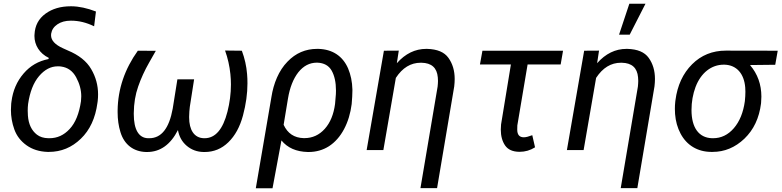

<svg xmlns="http://www.w3.org/2000/svg" viewBox="-20 -798 4156 1021"><path d="M163.6 -615.7C163.6 -612.8 163.1 -609.9 163.1 -606.9C163.1 -558.1 189.9 -514.2 239.3 -490.2L237.8 -483.9C184.6 -473.6 140.6 -448.2 105.5 -407.2C69.8 -365.7 48.3 -315.9 41 -257.8L39.6 -247.1C38.6 -235.4 38.1 -224.1 38.1 -212.9C38.1 -178.7 43.9 -144 56.2 -109.9C68.4 -75.7 90.3 -47.4 121.1 -25.4C151.9 -3.4 189 8.3 232.9 9.8C235.4 9.8 237.3 9.8 239.7 9.8C305.2 9.8 361.8 -13.7 409.7 -60.1C458 -106.4 487.3 -169.9 498 -250L499.5 -260.3C501 -272.5 501.5 -284.7 501.5 -296.4C501.5 -344.2 489.3 -389.2 464.8 -430.7C440.9 -472.2 399.4 -505.4 340.3 -529.8L314.5 -541.5C272.5 -560.5 251.5 -583.5 251.5 -610.4C251.5 -612.8 251.5 -615.7 252 -618.7C255.4 -639.6 266.6 -656.2 285.6 -668.9C304.7 -681.6 327.6 -688 355.5 -688C356.9 -688 357.9 -688 359.4 -688C398.9 -688 439.5 -678.2 480.5 -658.2L490.2 -736.8C443.4 -754.9 399.9 -764.2 360.4 -764.6C358.9 -764.6 357.9 -764.6 356.4 -764.6C302.7 -764.6 257.8 -751.5 221.7 -725.1C185.1 -698.2 166 -662.1 163.6 -615.7ZM129.4 -245.1C138.7 -308.6 157.7 -357.9 187.5 -393.1C217.3 -428.2 250.5 -445.3 287.1 -445.3C293 -445.3 298.8 -445.3 304.7 -444.3C340.3 -439.5 366.7 -420.4 384.8 -387.2C402.8 -354 412.1 -320.3 412.1 -285.6C412.1 -277.3 411.6 -268.6 410.6 -259.8C400.9 -193.8 380.9 -144.5 350.1 -111.8C319.8 -79.1 284.2 -63 243.2 -63C241.2 -63 239.3 -63 237.3 -63C212.4 -63.5 191.9 -69.8 176.3 -82C147.9 -104 131.8 -137.7 128.4 -183.1C127.9 -191.9 127.4 -200.7 127.4 -209.5C127.4 -221.2 127.9 -233.4 129.4 -245.1Z M712.9 -528.3C643.1 -430.7 606.9 -324.7 605.5 -210.9C605.5 -207.5 605.5 -204.1 605.5 -200.7C605.5 -163.1 610.4 -127.9 620.6 -95.2C640.6 -29.3 689.5 8.3 756.3 10.3C758.3 10.3 760.3 10.3 762.2 10.3C832 10.3 886.7 -28.8 926.3 -106.4C932.6 -71.3 948.2 -43.5 973.1 -22.5C998 -1.5 1027.8 9.8 1063 10.3C1064.9 10.3 1066.4 10.3 1068.4 10.3C1116.7 10.3 1158.7 -6.8 1194.3 -41.5C1230 -76.2 1255.9 -123.5 1272 -183.6C1288.1 -243.7 1295.9 -300.8 1295.9 -354.5C1295.9 -371.1 1295.4 -387.7 1293.9 -404.3C1290.5 -446.8 1281.2 -487.8 1266.1 -528.3L1176.8 -529.3C1191.4 -488.8 1200.7 -446.8 1205.1 -404.3C1207 -385.7 1208 -367.2 1208 -348.6C1208 -300.3 1201.7 -252 1189.5 -204.1C1165.5 -109.9 1125 -63 1067.9 -63C1066.9 -63 1065.4 -63 1064 -63C1011.7 -64.5 985.8 -108.4 985.8 -173.3C985.8 -174.8 985.8 -176.8 985.8 -178.2C986.3 -197.3 987.3 -214.4 989.3 -229.5L1012.2 -376H923.3L898.4 -220.2C879.4 -115.2 837.9 -63 773.9 -63C771 -63 768.6 -63 766.1 -63C717.8 -64.9 691.4 -108.9 691.4 -191.4V-196.3C691.9 -248 699.7 -295.4 714.8 -337.9C729.5 -380.4 749 -423.3 773.4 -465.8L808.6 -527.8Z M1340.3 203.1H1429.2L1476.6 -51.3C1508.8 -11.7 1555.7 8.8 1616.7 10.3C1618.2 10.3 1619.1 10.3 1620.6 10.3C1661.1 10.3 1697.3 0 1729.5 -20.5C1761.7 -41.5 1788.6 -71.8 1809.6 -111.3C1830.6 -150.9 1843.8 -195.3 1850.1 -244.6C1852.5 -273.4 1854 -296.9 1854 -315.9C1854 -317.9 1854 -319.8 1854 -321.8C1853 -363.3 1845.2 -400.4 1831.1 -434.1C1802.2 -500.5 1747.6 -536.1 1672.9 -538.1C1670.9 -538.1 1668.5 -538.1 1666.5 -538.1C1605 -538.1 1552.2 -515.6 1508.8 -470.2C1462.4 -422.9 1434.6 -354.5 1423.3 -281.7ZM1511.2 -272.9C1521 -332.5 1539.6 -379.4 1566.4 -413.6C1593.8 -447.8 1626.5 -464.8 1665 -464.8C1666 -464.8 1666.5 -464.8 1667.5 -464.8C1703.1 -463.4 1728.5 -449.2 1743.7 -422.4C1758.8 -395.5 1766.6 -360.4 1766.6 -316.4C1766.6 -310.1 1766.6 -303.7 1766.1 -297.4L1761.7 -245.1C1754.4 -189.9 1736.3 -145.5 1707 -112.8C1677.7 -80.1 1641.6 -63.5 1598.6 -63.5C1597.2 -63.5 1596.2 -63.5 1594.7 -63.5C1544.9 -64.9 1509.3 -88.4 1488.3 -134.3Z M2021.5 -528.3 1929.7 0H2018.6L2085 -383.8C2120.1 -437.5 2164.1 -464.4 2217.3 -464.4C2218.8 -464.4 2219.7 -464.4 2221.2 -464.4C2274.9 -463.4 2303.7 -437.5 2308.1 -386.7C2308.6 -380.4 2309.1 -374.5 2309.1 -367.7C2309.1 -357.9 2308.1 -348.1 2307.1 -337.4L2215.8 202.6H2304.2L2395.5 -338.9C2397 -352.5 2397.9 -365.7 2397.9 -377.9C2397.9 -422.4 2386.7 -459.5 2364.7 -490.2C2342.8 -521 2305.2 -536.6 2251 -538.1C2249.5 -538.1 2248 -538.1 2246.6 -538.1C2187.5 -538.1 2135.3 -512.7 2090.3 -461.9L2100.6 -528.8Z M2974.1 -528.3H2545.4L2532.2 -455.1H2696.8L2644.5 -136.2C2643.6 -126.5 2643.1 -117.7 2643.1 -108.9C2643.1 -74.7 2650.9 -46.4 2666 -24.4C2681.2 -2.4 2706.1 8.8 2741.2 9.3C2741.7 9.3 2742.2 9.3 2743.2 9.3C2772.5 9.3 2799.8 1.5 2825.2 -14.6L2810.5 -79.1C2791.5 -71.8 2776.4 -67.9 2765.6 -67.9C2742.2 -67.9 2730.5 -81.5 2730.5 -108.9L2731 -130.9L2785.6 -455.1H2961.4Z M3272 -613.8H3328.6L3412.6 -778.3H3326.7ZM3086.4 -528.3 2994.6 0H3083.5L3149.9 -383.8C3185.1 -437.5 3229 -464.4 3282.2 -464.4C3283.7 -464.4 3284.7 -464.4 3286.1 -464.4C3339.8 -463.4 3368.7 -437.5 3373 -386.7C3373.5 -380.4 3374 -374.5 3374 -367.7C3374 -357.9 3373 -348.1 3372.1 -337.4L3280.8 202.6H3369.1L3460.4 -338.9C3461.9 -352.5 3462.9 -365.7 3462.9 -377.9C3462.9 -422.4 3451.7 -459.5 3429.7 -490.2C3407.7 -521 3370.1 -536.6 3315.9 -538.1C3314.5 -538.1 3313 -538.1 3311.5 -538.1C3252.4 -538.1 3200.2 -512.7 3155.3 -461.9L3165.5 -528.8Z M4115.7 -528.3 3839.8 -528.8C3768.6 -528.8 3708.5 -504.4 3660.2 -456.1C3611.8 -407.7 3582 -343.8 3571.8 -264.6L3570.8 -256.8C3569.3 -244.1 3568.8 -231.4 3568.8 -218.8C3568.8 -210 3569.3 -200.7 3569.8 -191.9C3572.8 -153.3 3582.5 -118.7 3599.1 -87.4C3632.3 -24.9 3689.9 9.3 3761.7 9.8C3764.2 9.8 3767.1 9.8 3769.5 9.8C3833 9.8 3889.2 -13.7 3938.5 -60.5C3987.8 -107.9 4017.1 -169.9 4026.9 -247.6L4027.3 -252.4C4028.3 -263.2 4028.8 -273.9 4028.8 -284.2C4028.8 -348.6 4008.8 -404.8 3968.3 -452.1L4102.5 -453.6ZM3657.2 -212.9C3657.2 -256.3 3664.6 -297.4 3678.7 -335.4C3707.5 -411.1 3763.2 -454.1 3828.6 -454.1C3830.1 -454.1 3831.5 -454.1 3833 -454.1C3897.5 -452.1 3937 -405.8 3942.9 -333C3943.4 -326.2 3943.8 -318.4 3943.8 -310.1C3943.8 -295.4 3942.9 -278.8 3940.9 -259.8C3932.6 -199.7 3913.1 -151.9 3882.3 -116.2C3851.6 -80.6 3814.5 -63 3772 -63C3770 -63 3768.1 -63 3766.1 -63C3695.8 -65.4 3657.2 -119.6 3657.2 -212.9Z"/></svg>

Font: Roboto
Style: Italic
Weight: 400
Italic angle: -12°
Designer: Google
Version: Version 2.137; 2017